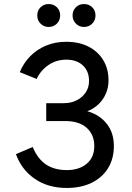

<svg xmlns="http://www.w3.org/2000/svg" viewBox="-20 -919 656 951"><path d="M311 12Q217 12 151.5 -33.8Q86 -79.5 59 -155.5L142 -191Q166.5 -132 208 -104.2Q249.5 -76.5 311 -76.5Q372 -76.5 409.5 -108Q447 -139.5 447 -195.5Q447 -252 409.5 -285.8Q372 -319.5 302.5 -319.5H209V-408H297.5Q332 -408 360 -422.2Q388 -436.5 404.5 -461.2Q421 -486 421 -517.5Q421 -567 390.2 -595.2Q359.5 -623.5 308.5 -623.5Q259 -623.5 220.2 -597Q181.5 -570.5 161.5 -528L78 -561.5Q96 -606 129.2 -640Q162.5 -674 208 -693Q253.5 -712 308 -712Q372 -712 419 -687.8Q466 -663.5 491.8 -620.5Q517.5 -577.5 517.5 -521Q517.5 -470 489.8 -428.8Q462 -387.5 412.5 -368Q473 -351 508.5 -306.2Q544 -261.5 544 -196.5Q544 -132 514.8 -85.2Q485.5 -38.5 433 -13.2Q380.5 12 311 12ZM221 -785.5Q197 -785.5 180.8 -802Q164.5 -818.5 164.5 -842.5Q164.5 -867 180.8 -883Q197 -899 221 -899Q245.5 -899 261.8 -883Q278 -867 278 -842.5Q278 -818.5 261.8 -802Q245.5 -785.5 221 -785.5ZM396 -785.5Q372 -785.5 355.8 -802Q339.5 -818.5 339.5 -842.5Q339.5 -867 355.8 -883Q372 -899 396 -899Q420.5 -899 436.8 -883Q453 -867 453 -842.5Q453 -818.5 436.8 -802Q420.5 -785.5 396 -785.5Z"/></svg>

Font: Overpass Mono Medium
Style: Regular
Weight: 500
Monospace: yes
Designer: Delve Withrington, Dave Bailey
Foundry: Delve Fonts LLC
Version: Version 4.000